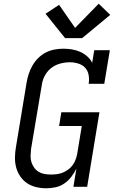

<svg xmlns="http://www.w3.org/2000/svg" viewBox="-20 -1005 640 1033"><path d="M229 8Q201 8 174 1.5Q147 -5 125.5 -19.5Q104 -34 89 -56Q74 -78 67 -104Q60 -130 60.5 -158.5Q61 -187 66 -215L123 -560Q127 -584 134.5 -607Q142 -630 154.5 -652Q167 -674 185.5 -692.5Q204 -711 226.5 -722.5Q249 -734 273.5 -738.5Q298 -743 321 -743Q345 -743 368 -739Q391 -735 411.5 -726Q432 -717 449 -702Q466 -687 476 -667L487 -735H571L541 -554H457Q461 -577 457 -600.5Q453 -624 438.5 -640Q424 -656 401.5 -663Q379 -670 356 -670Q339 -670 321.5 -667Q304 -664 287.5 -657.5Q271 -651 256 -639.5Q241 -628 230.5 -613Q220 -598 213.5 -581.5Q207 -565 205 -548L147 -203Q145 -185 144.5 -167Q144 -149 149 -133Q154 -117 163.5 -103.5Q173 -90 187.5 -81Q202 -72 219 -69Q236 -66 254 -66Q270 -66 286 -68Q302 -70 317 -76Q332 -82 346 -92Q360 -102 370 -115.5Q380 -129 386 -144.5Q392 -160 395 -175L420 -327H298L310 -401H515L449 0H375L391 -98Q380 -75 363.5 -53.5Q347 -32 325.5 -17.5Q304 -3 279 2.5Q254 8 229 8ZM422 -800H330L225 -931L298 -979L384 -855L511 -985L573 -925Z"/></svg>

Font: Iosevka Slab Extended
Style: Italic
Weight: 400
Width: 7
Italic angle: -9°
Monospace: yes
Designer: Belleve Invis
Foundry: Belleve Invis
Version: Version 11.1.0; ttfautohint (v1.8.3)